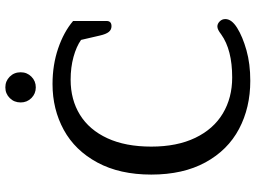

<svg xmlns="http://www.w3.org/2000/svg" viewBox="-136 -784 933 700"><g transform="rotate(-90 330.0 -433.5)"><path d="M307 -824Q307 -848 323 -864Q339 -880 362 -880Q385 -880 401 -864Q417 -848 417 -824Q417 -801 401 -785Q385 -769 362 -769Q339 -769 323 -785Q307 -801 307 -824ZM44 -348Q44 -463 88 -544.5Q132 -626 207 -667Q282 -708 374 -708Q444 -708 504 -687.5Q564 -667 604 -633V-511Q604 -493 585 -493Q572 -493 564 -503Q556 -513 551 -535L535 -604Q511 -621 473 -631.5Q435 -642 390 -642Q317 -642 262 -608Q207 -574 176.5 -508Q146 -442 146 -348Q146 -254 178 -187.5Q210 -121 267 -87Q324 -53 398 -53Q499 -53 555 -93Q564 -100 571 -103.5Q578 -107 584 -107Q594 -107 602.5 -98.5Q611 -90 611 -78Q611 -55 579 -35Q547 -15 497.5 -1Q448 13 386 13Q288 13 210.5 -28Q133 -69 88.5 -150.5Q44 -232 44 -348Z"/></g></svg>

Font: Maitree Medium
Style: Regular
Weight: 500
Designer: CadsonDemak Team
Foundry: CadsonDemak
Version: Version 1.010